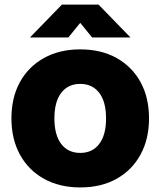

<svg xmlns="http://www.w3.org/2000/svg" viewBox="-20 -810 702 840"><path d="M331 10Q240 10 172 -28Q104 -66 67 -134Q30 -202 30 -292Q30 -383 67 -450.5Q104 -518 172 -556Q240 -594 331 -594Q423 -594 490.5 -556Q558 -518 595 -450.5Q632 -383 632 -292Q632 -202 595 -134Q558 -66 490.5 -28Q423 10 331 10ZM331 -141Q384 -141 414 -180Q444 -219 444 -292Q444 -365 414 -404Q384 -443 331 -443Q278 -443 248 -404Q218 -365 218 -292Q218 -219 248 -180Q278 -141 331 -141ZM111 -646 251 -790H411L551 -646H383L331 -710L279 -646Z"/></svg>

Font: BDO Grotesk Black
Style: Regular
Weight: 900
Designer: Deni Anggara
Foundry: Lokal Container
Version: Version 2.000